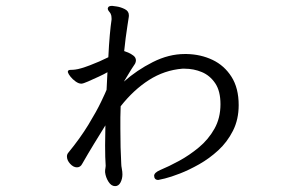

<svg xmlns="http://www.w3.org/2000/svg" viewBox="-20 -591 1040 654"><path d="M338 -8Q338 -13 339 -17.5Q340 -22 340 -26Q339 -39 338.5 -56.5Q338 -74 338 -96Q338 -112 338.5 -129Q339 -146 339 -164Q321 -135 300.5 -101.5Q280 -68 260 -33Q254 -21 242 -21Q230 -21 219 -33Q208 -45 208 -58Q208 -65 212 -70Q253 -120 281 -166Q309 -212 324.5 -244.5Q340 -277 343 -285L346 -345Q336 -339 316.5 -330Q297 -321 280 -313.5Q263 -306 257 -306Q248 -306 237.5 -313.5Q227 -321 220 -330Q213 -339 212 -343Q212 -344 211.5 -344.5Q211 -345 211 -346Q211 -353 220 -353Q229 -353 236 -354Q253 -356 286 -368.5Q319 -381 349 -396Q351 -438 354 -471.5Q357 -505 360 -524V-529Q360 -538 357 -544Q355 -548 351 -552.5Q347 -557 347 -562Q347 -563 347.5 -563.5Q348 -564 348 -565Q350 -571 362 -571Q363 -571 377 -569Q391 -567 405 -560Q419 -553 419 -539Q419 -533 418 -529Q417 -522 414 -503Q411 -484 408 -461Q405 -438 403 -417Q407 -416 416.5 -412Q426 -408 434.5 -401.5Q443 -395 443 -385Q443 -380 440 -374Q437 -370 427.5 -355Q418 -340 402 -313Q446 -352 500.5 -379.5Q555 -407 609 -407H616Q664 -406 704 -387Q744 -368 768.5 -329.5Q793 -291 793 -233Q793 -184 773.5 -145.5Q754 -107 723.5 -79Q693 -51 658.5 -31.5Q624 -12 593 0Q562 12 541.5 17Q521 22 519 22Q509 22 506 14Q506 12 505.5 10.5Q505 9 505 8Q505 -3 526 -12Q555 -24 590 -43Q625 -62 657.5 -89Q690 -116 710.5 -152.5Q731 -189 731 -236Q731 -281 713 -307.5Q695 -334 667.5 -345.5Q640 -357 609 -357H601Q540 -352 487.5 -318.5Q435 -285 391 -229Q390 -210 390 -191Q390 -172 390 -153Q390 -86 393 -33Q393 -26 395 -16Q397 -6 397 3Q397 18 390.5 30.5Q384 43 372 43Q359 43 349.5 28Q340 13 338 -4Z"/></svg>

Font: Moon Stars Kai HW
Style: Regular
Weight: 400
Designer: GuiWonder
Version: Version 1.101